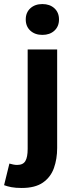

<svg xmlns="http://www.w3.org/2000/svg" viewBox="-72 -743 370 959"><path d="M36.2 195.9Q5.8 195.9 -15.1 191.9Q-35.9 187.9 -51.6 181.9L-25.1 74Q-14.6 77 -5.2 78.9Q4.1 80.8 13.5 80.8Q43.2 80.8 54.7 61.4Q66.2 42 66.2 0.7V-496H213.5V-3.6Q213.5 50.7 197.4 96.2Q181.3 141.6 142.5 168.8Q103.8 195.9 36.2 195.9ZM139.7 -568.7Q102.8 -568.7 79.7 -589.8Q56.6 -610.9 56.6 -645.9Q56.6 -680.7 79.7 -701.7Q102.8 -722.7 139.7 -722.7Q176.7 -722.7 199.7 -701.7Q222.7 -680.7 222.7 -645.9Q222.7 -610.9 199.7 -589.8Q176.7 -568.7 139.7 -568.7Z"/></svg>

Font: SourceSans3VF
Style: Regular
Weight: 200
Designer: Paul D. Hunt
Foundry: Adobe
Version: Version 3.052;hotconv 1.1.0;makeotfexe 2.6.0